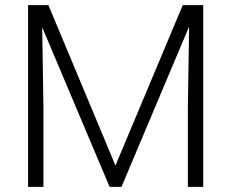

<svg xmlns="http://www.w3.org/2000/svg" viewBox="-20 -731 905 751"><path d="M169.4 -710.9 431.6 -83.5 694.8 -710.9H774.9V0H714.8V-309.6L719.7 -627L455.1 0H408.7L145 -624.5L149.9 -311.5V0H89.8V-710.9Z"/></svg>

Font: Vazir Thin FD
Style: Thin-FD
Weight: 100
Designer: Saber Rastikerdar
Foundry: Saber Rastikerdar
Version: Version 30.0.0